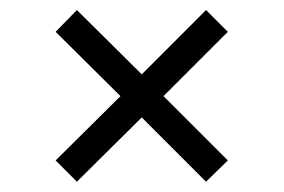

<svg xmlns="http://www.w3.org/2000/svg" viewBox="-20 -430 560 379"><path d="M89.8 -113.3 217.8 -240.2 89.8 -367.2 131.8 -410.2 259.8 -283.2 386.7 -410.2 429.7 -367.2 302.7 -240.2 429.7 -113.3 386.7 -71.3 259.8 -198.2 131.8 -71.3Z"/></svg>

Font: Lohit Tamil
Style: Regular
Weight: 400
Version: 2.91.1